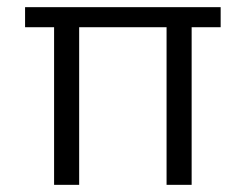

<svg xmlns="http://www.w3.org/2000/svg" viewBox="-20 -516 686 536"><path d="M131 0V-440H50V-496H596V-440H515V0H445V-440H201V0Z"/></svg>

Font: DM Sans 36pt Light
Style: Regular
Weight: 300
Designer: Colophon Foundry, Jonny Pinhorn
Foundry: Colophon Foundry
Version: Version 4.004;gftools[0.9.30]